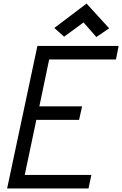

<svg xmlns="http://www.w3.org/2000/svg" viewBox="-20 -1058 686 1078"><path d="M20 0 190 -800H646L631 -724H256L201 -461H441L424 -385H184L119 -76H493L477 0ZM521 -850 449 -932 340 -852 285 -901 466 -1038 593 -899Z"/></svg>

Font: Victor Mono Thin Medium
Style: Italic
Weight: 500
Italic angle: -12°
Monospace: yes
Version: Version 1.561;gftools[0.9.30]